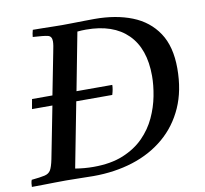

<svg xmlns="http://www.w3.org/2000/svg" viewBox="-90 -786 931 872"><g transform="rotate(-10 375.5 -350.0)"><path d="M-12 1Q-12 -6 -11 -15Q-10 -24 -7 -31Q34 -35 53.5 -39.5Q73 -44 81.5 -58.5Q90 -73 97 -107L144 -347H50Q52 -359 54 -370.5Q56 -382 58 -392H152L189 -581Q193 -600 195 -612.5Q197 -625 197 -634Q197 -657 179.5 -661.5Q162 -666 110 -669Q111 -684 116 -701Q134 -701 160.5 -700.5Q187 -700 212.5 -699.5Q238 -699 251 -699Q265 -699 295 -699.5Q325 -700 355 -700.5Q385 -701 400 -701Q499 -701 573.5 -671.5Q648 -642 690 -579Q732 -516 732 -415Q732 -313 697.5 -235.5Q663 -158 600.5 -105Q538 -52 454 -25.5Q370 1 272 1Q248 1 213 0Q178 -1 146 -1Q124 -1 94.5 -0.5Q65 0 36.5 0.5Q8 1 -12 1ZM420 -347H254L196 -47Q239 -40 280 -40Q360 -40 417 -63.5Q474 -87 512 -125.5Q550 -164 572 -211.5Q594 -259 603.5 -308.5Q613 -358 613 -401Q613 -527 546 -593.5Q479 -660 354 -660Q334 -660 314 -658L263 -392H428Q428 -373 420 -347Z"/></g></svg>

Font: Tiro Devanagari Sanskrit
Style: Italic
Weight: 400
Italic angle: -11°
Designer: Devanagari: John Hudson & Fiona Ross, assisted by Paul Hanslow. Latin: John Hudson with Paul Hanslow, assisted by Kaja S
Foundry: Tiro Typeworks Ltd.
Version: Version 1.52